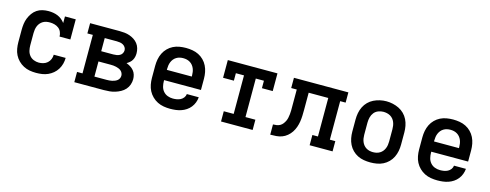

<svg xmlns="http://www.w3.org/2000/svg" viewBox="-24 -1100 4248 1666"><g transform="rotate(15 2100.0 -266.5)"><path d="M298 8Q268 8 239.5 3Q211 -2 185 -15.5Q159 -29 138 -50Q117 -71 104 -97Q91 -123 86 -152Q81 -181 81 -210V-320Q81 -347 84.5 -374Q88 -401 98 -426Q108 -451 124 -473.5Q140 -496 162.5 -511Q185 -526 211.5 -532Q238 -538 265 -538Q287 -538 308 -534.5Q329 -531 348.5 -523Q368 -515 384.5 -501.5Q401 -488 414 -471V-530H511V-349H414Q414 -370 405.5 -390Q397 -410 380.5 -422.5Q364 -435 343.5 -440.5Q323 -446 302 -446Q286 -446 270 -443Q254 -440 240 -431.5Q226 -423 215.5 -410.5Q205 -398 199 -383Q193 -368 190.5 -352Q188 -336 188 -320V-210Q188 -186 193.5 -162.5Q199 -139 214 -120.5Q229 -102 251.5 -93Q274 -84 298 -84Q318 -84 338.5 -90Q359 -96 374.5 -110Q390 -124 398 -143.5Q406 -163 406 -184Q406 -184 406 -184Q406 -184 406 -184H513Q513 -184 513 -184Q513 -184 513 -184Q513 -157 506 -130.5Q499 -104 484.5 -80.5Q470 -57 449 -39.5Q428 -22 403.5 -11Q379 0 352 4Q325 8 298 8Z M640 0V-92H689V-438H640V-530H905Q928 -530 951 -527.5Q974 -525 995.5 -517.5Q1017 -510 1036.5 -497.5Q1056 -485 1070 -467Q1084 -449 1090.5 -426.5Q1097 -404 1097 -381Q1097 -365 1093.5 -349.5Q1090 -334 1082 -320Q1074 -306 1061.5 -295.5Q1049 -285 1035 -277Q1054 -270 1071.5 -259Q1089 -248 1102 -232.5Q1115 -217 1121 -197Q1127 -177 1127 -157Q1127 -132 1118.5 -107.5Q1110 -83 1093 -64Q1076 -45 1053 -32.5Q1030 -20 1006 -12.5Q982 -5 956.5 -2.5Q931 0 905 0ZM796 -320H905Q920 -320 934.5 -322.5Q949 -325 962 -332Q975 -339 982.5 -352Q990 -365 990 -380Q990 -394 982 -406.5Q974 -419 961.5 -426Q949 -433 934.5 -435.5Q920 -438 905 -438H796ZM796 -92H905Q918 -92 930 -93Q942 -94 954 -96.5Q966 -99 978 -104Q990 -109 999.5 -116.5Q1009 -124 1014.5 -135.5Q1020 -147 1020 -159Q1020 -172 1014.5 -183.5Q1009 -195 999.5 -203Q990 -211 978.5 -215.5Q967 -220 955 -223Q943 -226 930.5 -227Q918 -228 905 -228H796Z M1502 8Q1473 8 1443.5 3Q1414 -2 1388 -15Q1362 -28 1340.5 -49Q1319 -70 1305.5 -96Q1292 -122 1286.5 -151.5Q1281 -181 1281 -210V-320Q1281 -349 1286.5 -378Q1292 -407 1305 -433.5Q1318 -460 1339 -481Q1360 -502 1386 -515Q1412 -528 1441.5 -533Q1471 -538 1500 -538Q1529 -538 1558.5 -533Q1588 -528 1614 -515Q1640 -502 1661 -481Q1682 -460 1695 -433.5Q1708 -407 1713.5 -378Q1719 -349 1719 -320V-219H1388V-210Q1388 -186 1394 -162Q1400 -138 1416 -119.5Q1432 -101 1455 -92.5Q1478 -84 1502 -84Q1520 -84 1537.5 -87Q1555 -90 1570.5 -98Q1586 -106 1597 -120.5Q1608 -135 1610 -153H1717Q1715 -128 1706 -104.5Q1697 -81 1681.5 -61.5Q1666 -42 1645 -28Q1624 -14 1600.5 -6Q1577 2 1552 5Q1527 8 1502 8ZM1612 -311V-320Q1612 -336 1609.5 -352Q1607 -368 1601 -382.5Q1595 -397 1585 -409.5Q1575 -422 1561 -430.5Q1547 -439 1531.5 -442.5Q1516 -446 1500 -446Q1484 -446 1468.5 -442.5Q1453 -439 1439 -430.5Q1425 -422 1415 -409.5Q1405 -397 1399 -382.5Q1393 -368 1390.5 -352Q1388 -336 1388 -320V-311Z M1958 0V-92H2047V-438H1974V-371H1877V-530H2323V-371H2226V-438H2153V-92H2242V0Z M2400 0V-92Q2416 -92 2432.5 -94.5Q2449 -97 2463 -105Q2477 -113 2487 -126Q2497 -139 2504 -153.5Q2511 -168 2514 -184Q2517 -200 2519 -216Q2521 -232 2521 -248.5Q2521 -265 2521 -281Q2521 -281 2521 -281Q2521 -281 2521 -281V-283Q2521 -283 2521 -283Q2521 -283 2521 -283V-438H2471V-530H2960V-438H2911V-92H2960V0H2754V-92H2804V-438H2628V-283Q2628 -257 2627 -230.5Q2626 -204 2622 -178Q2618 -152 2609 -126.5Q2600 -101 2585.5 -79Q2571 -57 2550 -39.5Q2529 -22 2504.5 -13Q2480 -4 2453.5 -2Q2427 0 2400 0Z M3300 8Q3271 8 3241.5 3Q3212 -2 3186 -15Q3160 -28 3139 -49Q3118 -70 3105 -96.5Q3092 -123 3086.5 -152Q3081 -181 3081 -210V-320Q3081 -349 3086.5 -378Q3092 -407 3105 -433.5Q3118 -460 3139 -481Q3160 -502 3186.5 -515Q3213 -528 3242 -534.5Q3271 -541 3300 -541Q3329 -541 3358 -534.5Q3387 -528 3413.5 -515Q3440 -502 3461 -481Q3482 -460 3495 -433.5Q3508 -407 3513.5 -378Q3519 -349 3519 -320V-210Q3519 -181 3513.5 -152Q3508 -123 3495 -96.5Q3482 -70 3461 -49Q3440 -28 3414 -15Q3388 -2 3358.5 3Q3329 8 3300 8ZM3300 -84Q3316 -84 3331.5 -87.5Q3347 -91 3361 -99.5Q3375 -108 3385 -120.5Q3395 -133 3401 -147.5Q3407 -162 3409.5 -178Q3412 -194 3412 -210V-320Q3412 -336 3409.5 -352Q3407 -368 3401 -383Q3395 -398 3384.5 -410.5Q3374 -423 3360 -431Q3346 -439 3330 -442.5Q3314 -446 3298 -446Q3275 -446 3252 -437Q3229 -428 3214.5 -409.5Q3200 -391 3194 -367.5Q3188 -344 3188 -320V-210Q3188 -194 3190.5 -178Q3193 -162 3199 -147.5Q3205 -133 3215 -120.5Q3225 -108 3239 -99.5Q3253 -91 3268.5 -87.5Q3284 -84 3300 -84Z M3902 8Q3873 8 3843.5 3Q3814 -2 3788 -15Q3762 -28 3740.5 -49Q3719 -70 3705.5 -96Q3692 -122 3686.5 -151.5Q3681 -181 3681 -210V-320Q3681 -349 3686.5 -378Q3692 -407 3705 -433.5Q3718 -460 3739 -481Q3760 -502 3786 -515Q3812 -528 3841.5 -533Q3871 -538 3900 -538Q3929 -538 3958.5 -533Q3988 -528 4014 -515Q4040 -502 4061 -481Q4082 -460 4095 -433.5Q4108 -407 4113.5 -378Q4119 -349 4119 -320V-219H3788V-210Q3788 -186 3794 -162Q3800 -138 3816 -119.5Q3832 -101 3855 -92.5Q3878 -84 3902 -84Q3920 -84 3937.5 -87Q3955 -90 3970.5 -98Q3986 -106 3997 -120.5Q4008 -135 4010 -153H4117Q4115 -128 4106 -104.5Q4097 -81 4081.5 -61.5Q4066 -42 4045 -28Q4024 -14 4000.5 -6Q3977 2 3952 5Q3927 8 3902 8ZM4012 -311V-320Q4012 -336 4009.5 -352Q4007 -368 4001 -382.5Q3995 -397 3985 -409.5Q3975 -422 3961 -430.5Q3947 -439 3931.5 -442.5Q3916 -446 3900 -446Q3884 -446 3868.5 -442.5Q3853 -439 3839 -430.5Q3825 -422 3815 -409.5Q3805 -397 3799 -382.5Q3793 -368 3790.5 -352Q3788 -336 3788 -320V-311Z"/></g></svg>

Font: Iosevka Slab Semibold Extended
Style: Regular
Weight: 600
Width: 7
Monospace: yes
Designer: Belleve Invis
Foundry: Belleve Invis
Version: Version 11.1.0; ttfautohint (v1.8.3)